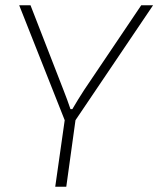

<svg xmlns="http://www.w3.org/2000/svg" viewBox="-20 -502 605 730"><path d="M562 -482H517L300 -160C286 -138 268 -110 255 -87H248C240 -110 231 -136 222 -158L96 -482H53L226 -45L190 208H232L267 -45Z"/></svg>

Font: Exo 2 Extra Light
Style: Italic
Weight: 250
Italic angle: -8°
Designer: Natanael Gama
Version: Version 1.001;PS 001.001;hotconv 1.0.88;makeotf.lib2.5.64775